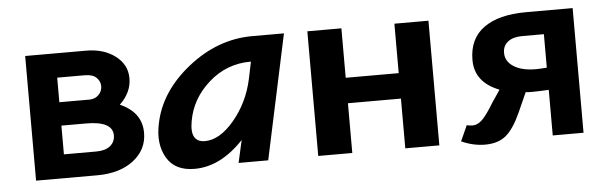

<svg xmlns="http://www.w3.org/2000/svg" viewBox="-37 -528 2048 646"><g transform="rotate(-5 987.5 -205.0)"><path d="M366 -230Q439 -198 439 -129Q439 -72 392.5 -36Q346 0 269 0H63V-421H269Q328 -421 367 -391.5Q406 -362 406 -316Q406 -268 366 -230ZM256 -339H164V-256H266Q284 -256 296.5 -268Q309 -280 309 -298Q309 -314 296.5 -326.5Q284 -339 256 -339ZM273 -80Q304 -80 320.5 -93.5Q337 -107 337 -129Q337 -177 248 -177H164V-80Z M830 -421H937L847 0H747L764 -76Q686 7 598 7Q532 7 504.5 -40Q477 -87 491 -154Q512 -261 612.5 -341Q713 -421 830 -421ZM641 -83Q691 -83 740 -141.5Q789 -200 806 -278L818 -336H817Q736 -336 675.5 -282.5Q615 -229 602 -154Q589 -83 641 -83Z M1310 -421H1425V0H1310V-168H1131V0H1016V-421H1131V-254H1310Z M1755 -421H1912V0H1808V-154Q1770 -152 1751 -152Q1737 -152 1730 -153L1700 -86Q1676 -33 1649.5 -11Q1623 11 1579 11Q1539 11 1499 -7L1523 -60Q1530 -57 1543 -57Q1559 -57 1574.5 -71.5Q1590 -86 1616 -129L1643 -169Q1561 -201 1561 -276Q1561 -348 1611.5 -384.5Q1662 -421 1755 -421ZM1771 -227Q1784 -227 1808 -229V-342H1735Q1704 -342 1686.5 -328.5Q1669 -315 1669 -291Q1669 -262 1696.5 -244.5Q1724 -227 1771 -227Z"/></g></svg>

Font: EauTest
Style: Bold Italic
Weight: 700
Italic angle: -12°
Designer: Christian Thalmann (Catharsis Fonts)
Version: Version 0.001;PS 000.001;hotconv 1.0.88;makeotf.lib2.5.64775